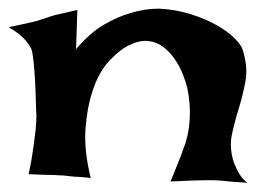

<svg xmlns="http://www.w3.org/2000/svg" viewBox="-20 -502 626 435"><path d="M44.9 -107.4Q51.8 -139.6 55.2 -164.6Q58.6 -189.5 60.5 -206.1Q62.5 -225.6 62.5 -239.3Q61.5 -255.9 61 -278.8Q60.5 -301.8 59.1 -324.7Q57.6 -347.7 55.7 -365.7Q53.7 -383.8 50.8 -391.6Q46.9 -399.4 40 -408.2Q26.4 -424.8 0 -440.4Q22.5 -445.3 38.6 -448.7Q54.7 -452.1 65.4 -455.1Q77.1 -459 85.9 -461.9Q93.8 -464.8 104.5 -467.8Q113.3 -469.7 126 -472.7Q138.7 -475.6 155.3 -479.5L152.3 -390.6Q183.6 -427.7 215.8 -446.3Q248 -464.8 276.4 -472.7Q308.6 -482.4 339.8 -482.4Q378.9 -480.5 412.6 -469.7Q446.3 -459 471.2 -444.8Q496.1 -430.7 511.7 -415Q527.3 -399.4 530.3 -387.7Q542 -349.6 536.1 -317.9Q530.3 -286.1 521 -256.3Q511.7 -226.6 505.4 -197.3Q499 -168 509.8 -133.8Q513.7 -125 517.6 -116.2Q521.5 -108.4 527.3 -100.6Q533.2 -92.8 541 -87.9Q530.3 -88.9 519.5 -89.4Q508.8 -89.8 500 -90.8Q489.3 -91.8 480.5 -92.8Q470.7 -93.8 454.1 -93.8Q425.8 -93.8 366.2 -90.8Q375 -111.3 380.4 -125.5Q385.7 -139.6 389.6 -148.4Q393.6 -159.2 395.5 -165Q407.2 -193.4 409.7 -229.5Q412.1 -265.6 404.3 -302.7Q401.4 -315.4 394.5 -333Q387.7 -350.6 376.5 -367.2Q365.2 -383.8 350.1 -395.5Q335 -407.2 315.4 -409.2Q295.9 -411.1 272 -399.4Q248 -387.7 220.7 -356.4Q200.2 -330.1 188.5 -292Q177.7 -259.8 173.8 -211.4Q169.9 -163.1 185.5 -98.6Q171.9 -100.6 160.2 -101.1Q148.4 -101.6 140.6 -102.5Q130.9 -103.5 123 -104.5Q114.3 -104.5 103.5 -105.5Q93.8 -105.5 79.1 -106Q64.5 -106.4 44.9 -107.4Z"/></svg>

Font: Irish Grover
Style: Regular
Weight: 400
Designer: Squid
Foundry: Font Diner, Inc DBA Sideshow
Version: Version 1.001